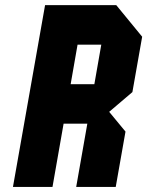

<svg xmlns="http://www.w3.org/2000/svg" viewBox="-20 -739 582 759"><path d="M503.4 -375 411.6 -296.9 476.1 -218.8 437.5 0H281.2L325.2 -250H231.4L187.5 0H31.2L158.2 -718.8H439.5L542 -593.8ZM353 -406.2 380.4 -562.5H286.6L259.3 -406.2Z"/></svg>

Font: Signwood
Style: Italic
Weight: 400
Italic angle: -10°
Designer: GGBotNet
Foundry: GGBotNet
Version: 0.95